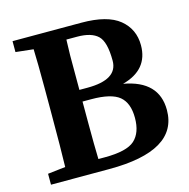

<svg xmlns="http://www.w3.org/2000/svg" viewBox="-98 -751 833 846"><g transform="rotate(-15 318.0 -327.5)"><path d="M610.8 -186Q610.8 0 297.9 0H32.2V-49.8L112.8 -59.1Q115.2 -136.7 115.2 -310.1V-421.9Q115.2 -533.2 112.8 -596.2L32.2 -605V-654.8H346.2Q464.4 -654.8 519.3 -609.9Q574.2 -564.9 574.2 -491.2Q574.2 -379.4 454.1 -347.2Q610.8 -319.3 610.8 -186ZM297.9 -371.1Q436 -371.1 436 -457.5Q436 -543.9 406.5 -572Q377 -600.1 312 -600.1H263.2Q261.2 -543 261.2 -528.8V-371.1ZM293 -55.2Q393.1 -55.2 429.4 -88.1Q465.8 -121.1 465.8 -189Q465.8 -256.8 429 -287.4Q392.1 -317.9 300.8 -317.9H261.2V-217.8Q261.2 -118.2 263.2 -55.2Z"/></g></svg>

Font: SourceSerifPro-Bold
Style: Bold
Weight: 700
Designer: Frank Grießhammer
Foundry: Adobe Systems Incorporated
Version: Version 1.014;PS Version 1.0;hotconv 1.0.73;makeotf.lib2.5.5